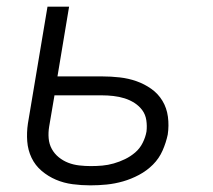

<svg xmlns="http://www.w3.org/2000/svg" viewBox="-20 -550 640 578"><path d="M252 8Q252 8 252 8Q252 8 252 8Q225 8 198.5 4.5Q172 1 148.5 -9Q125 -19 105.5 -35.5Q86 -52 75 -75Q64 -98 62 -124.5Q60 -151 64 -178L123 -530H188L153 -320H287Q314 -320 340.5 -317Q367 -314 391 -305.5Q415 -297 435.5 -282.5Q456 -268 469 -246.5Q482 -225 485.5 -198.5Q489 -172 485 -145Q480 -121 469.5 -97Q459 -73 440.5 -54.5Q422 -36 398.5 -23.5Q375 -11 350.5 -4Q326 3 301.5 5.5Q277 8 252 8ZM253 -50Q271 -50 288 -51.5Q305 -53 322.5 -58Q340 -63 356.5 -71Q373 -79 387 -91Q401 -103 409.5 -120Q418 -137 421 -154Q423 -171 420.5 -188Q418 -205 408.5 -218Q399 -231 385 -240Q371 -249 355 -254Q339 -259 321.5 -261Q304 -263 287 -263H144L128 -169Q125 -151 126.5 -133.5Q128 -116 136 -101.5Q144 -87 157 -76.5Q170 -66 185.5 -60Q201 -54 218.5 -52Q236 -50 253 -50Z"/></svg>

Font: Iosevka Curly Light Extended
Style: Italic
Weight: 300
Width: 7
Italic angle: -9°
Monospace: yes
Designer: Belleve Invis
Foundry: Belleve Invis
Version: Version 11.1.0; ttfautohint (v1.8.3)